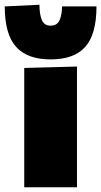

<svg xmlns="http://www.w3.org/2000/svg" viewBox="-62 -788 426 808"><path d="M40 0V-502L262 -508V0ZM151 -538Q53 -538 5.5 -591Q-42 -644 -42 -761L104 -768Q104 -729 113.8 -704.5Q123.5 -680 151 -680Q179 -680 189 -703.8Q199 -727.5 199 -761H344Q344 -644 297 -591Q250 -538 151 -538Z"/></svg>

Font: Commissioner Black
Style: Regular
Weight: 900
Designer: Kostas Bartsokas
Foundry: Kostas Bartsokas
Version: Version 1.000; ttfautohint (v1.8.3)